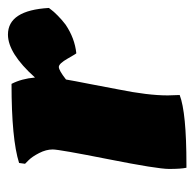

<svg xmlns="http://www.w3.org/2000/svg" viewBox="-23 -460 489 483"><g transform="rotate(-90 221.5 -218.5)"><path d="M49 6H41Q38 -8 38 -37.5Q38 -67 62.5 -190.5Q87 -314 87 -330.5Q87 -347 78 -364.5Q69 -382 60 -391L51 -400L53 -415Q113 -434 252 -434Q265 -409 268 -375Q329 -443 376 -443Q437 -443 443 -340Q441 -338 438 -333.5Q435 -329 424 -318Q413 -307 401 -298Q367 -275 329 -271Q328 -271 315.5 -293Q303 -315 294.5 -315Q286 -315 263 -297Q260 -279 251.5 -236Q243 -193 238 -165Q223 -91 223 -41L224 -11Q180 6 49 6Z"/></g></svg>

Font: Oleo Script Swash Caps
Style: Bold
Weight: 700
Designer: Soytutype
Foundry: Soytutype
Version: Version 1.002